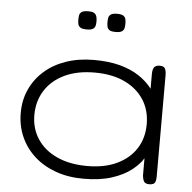

<svg xmlns="http://www.w3.org/2000/svg" viewBox="-50 -707 766 768"><g transform="rotate(5 333.5 -323.5)"><path d="M577 10Q563 10 557 3Q551 -4 549 -23V-92Q535 -68 504.5 -44Q474 -20 426.5 -4.5Q379 11 313 11Q251 11 201 -7Q151 -25 115 -57.5Q79 -90 59.5 -134Q40 -178 40 -230Q40 -281 59.5 -324Q79 -367 115 -399Q151 -431 201.5 -448.5Q252 -466 313 -466Q374 -466 418.5 -454Q463 -442 495.5 -420.5Q528 -399 549 -371V-429Q549 -449 555.5 -457.5Q562 -466 578 -466Q588 -466 593.5 -462.5Q599 -459 601.5 -451Q604 -443 604 -429V-23Q604 -11 601.5 -3.5Q599 4 593 7Q587 10 577 10ZM323 -41Q393 -41 443 -65Q493 -89 519.5 -131Q546 -173 546 -228Q546 -285 518.5 -327Q491 -369 441 -392.5Q391 -416 321 -416Q251 -416 200.5 -392Q150 -368 122.5 -325Q95 -282 95 -226Q95 -172 122.5 -130Q150 -88 201.5 -64.5Q253 -41 323 -41ZM390 -585Q371 -585 364 -590.5Q357 -596 355.5 -604.5Q354 -613 354 -621Q354 -631 355.5 -639Q357 -647 364.5 -652.5Q372 -658 389 -658Q408 -658 415.5 -652.5Q423 -647 424.5 -638.5Q426 -630 426 -621Q426 -613 424.5 -604.5Q423 -596 415.5 -590.5Q408 -585 390 -585ZM274 -585Q255 -585 247.5 -590.5Q240 -596 238.5 -604.5Q237 -613 237 -621Q237 -631 238.5 -639Q240 -647 247.5 -652.5Q255 -658 274 -658Q292 -658 299 -652.5Q306 -647 308 -638.5Q310 -630 310 -621Q310 -613 308.5 -604.5Q307 -596 299.5 -590.5Q292 -585 274 -585Z"/></g></svg>

Font: Fredoka SemiExpanded Light
Style: Regular
Weight: 300
Width: 6
Designer: Ben Nathan
Foundry: Milena B. Brandão, Ben Nathan
Version: Version 2.001